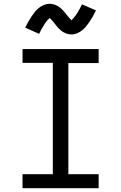

<svg xmlns="http://www.w3.org/2000/svg" viewBox="-20 -994 640 1014"><path d="M99 0V-74H259V-662H99V-735H501V-661H341V-74H501V0ZM358 -812Q350 -812 342.5 -813.5Q335 -815 328.5 -817.5Q322 -820 315 -824Q308 -828 302.5 -832.5Q297 -837 291 -843Q285 -849 280.5 -854.5Q276 -860 271.5 -866Q267 -872 261.5 -878.5Q256 -885 251.5 -890Q247 -895 242 -899Q240 -897 236 -893Q232 -889 230 -886.5Q228 -884 225.5 -881Q223 -878 220.5 -874.5Q218 -871 215.5 -867Q213 -863 210.5 -858.5Q208 -854 205 -849.5Q202 -845 199 -839.5Q196 -834 193 -828Q190 -822 187 -815L113 -848Q122 -866 130.5 -881Q139 -896 147.5 -908.5Q156 -921 164.5 -931.5Q173 -942 185 -952Q197 -962 212 -968Q227 -974 242 -974Q250 -974 257.5 -972.5Q265 -971 271.5 -968.5Q278 -966 285 -962Q292 -958 297.5 -953.5Q303 -949 309 -943Q315 -937 319.5 -931.5Q324 -926 328.5 -920.5Q333 -915 338.5 -908Q344 -901 348.5 -896.5Q353 -892 358 -887Q360 -889 364 -893.5Q368 -898 370 -900.5Q372 -903 374.5 -906Q377 -909 379.5 -912.5Q382 -916 384.5 -919.5Q387 -923 389.5 -927.5Q392 -932 395 -937Q398 -942 401 -947.5Q404 -953 407 -959Q410 -965 413 -971L487 -939Q478 -921 469.5 -906Q461 -891 452.5 -878.5Q444 -866 435.5 -855.5Q427 -845 415 -835Q403 -825 388 -818.5Q373 -812 358 -812Z"/></svg>

Font: Iosevka Mono
Style: Regular
Weight: 400
Designer: Belleve Invis
Foundry: Belleve Invis
Version: Version 11.1.1